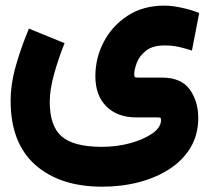

<svg xmlns="http://www.w3.org/2000/svg" viewBox="-20 -434 761 697"><path d="M214.4 -277.3Q193.4 -225.6 177 -167.5Q160.6 -109.4 160.6 -64.5Q160.6 22.9 203.4 60.8Q246.1 98.6 348.6 99.1Q403.8 99.1 452.9 85.7Q502 72.3 533.2 50.3Q564.5 28.3 564.5 2Q564.5 -4.9 562.3 -6.3Q560.1 -7.8 545.9 -7.8H475.6Q406.2 -7.8 366.2 -47.6Q326.2 -87.4 326.2 -157.7Q326.2 -223.6 356.7 -282Q387.2 -340.3 443.4 -377Q499.5 -413.6 577.1 -413.6Q604 -413.6 639.4 -406Q674.8 -398.4 703.1 -386.7L676.8 -250.5Q655.8 -257.3 631.8 -263.2Q607.9 -269 577.1 -269Q534.2 -269 510.3 -250.2Q486.3 -231.4 476.8 -206.5Q467.3 -181.6 467.3 -164.1Q467.3 -156.2 469.7 -154.3Q472.2 -152.3 480.5 -152.3H568.4Q637.7 -152.3 668.7 -109.4Q699.7 -66.4 699.7 -5.9Q699.7 54.2 672.4 100.6Q645 147 596.7 178.7Q548.3 210.4 485.4 227.1Q422.4 243.7 351.1 243.7Q197.3 243.7 107.9 164.3Q18.6 85 18.6 -67.9Q18.6 -129.4 38.1 -197.3Q57.6 -265.1 85 -330.1Z"/></svg>

Font: Vazir Black
Style: Black
Weight: 900
Designer: Saber Rastikerdar
Foundry: Saber Rastikerdar
Version: Version 30.0.0